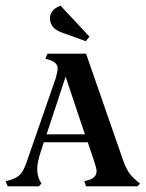

<svg xmlns="http://www.w3.org/2000/svg" viewBox="-25 -656 513 676"><path d="M468 -10 459 0H278L272 -18L287 -22Q302 -27 308.5 -34.5Q315 -42 315 -55Q315 -63 304 -96L284 -155H129L121 -130Q106 -85 106 -62Q106 -40 114 -22L121 -10L112 0H2L-5 -18L10 -22Q34 -29 46 -41.5Q58 -54 69 -86L171 -380Q178 -405 178 -415Q178 -437 146 -446L135 -449L142 -467H278L409 -90Q419 -62 431 -45.5Q443 -29 468 -10ZM274 -183 206 -386 139 -183ZM277 -511 194 -541Q151 -556 151 -591Q151 -622 188 -636L290 -527Z"/></svg>

Font: Katibeh
Style: Regular
Weight: 400
Designer: Arabic design by Kourosh Beigpour, Latin design by Eduardo Tunni, engineering by Lasse Fister
Version: Version 1.0010g